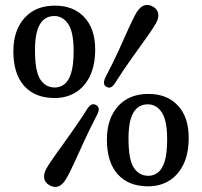

<svg xmlns="http://www.w3.org/2000/svg" viewBox="-20 -737 816 775"><path d="M202 -714.3Q276.2 -714.3 320.2 -667.7Q364.2 -621.1 364.2 -537.3Q364.2 -473.2 342.8 -429.5Q321.3 -385.8 284.5 -363.5Q247.6 -341.3 200.9 -341.3Q121.5 -341.3 77.8 -389.9Q34 -438.5 34 -530.3Q34 -614.2 78.7 -664.2Q123.3 -714.3 202 -714.3ZM277.2 -531.3Q277.2 -607.4 255.5 -639.8Q233.8 -672.3 199.2 -672.3Q160.9 -672.3 141.1 -638.9Q121.2 -605.6 121.2 -534.3Q121.2 -449.5 142.5 -416.6Q163.7 -383.8 201.7 -383.8Q222.3 -383.8 239.5 -396.6Q256.7 -409.4 267 -441.4Q277.2 -473.4 277.2 -531.3ZM444 -401.1Q435.4 -388.2 427.2 -384.6Q419 -381.1 409.1 -387Q400.7 -392 399.8 -401Q398.9 -409.9 405.1 -423.7Q421.4 -454.5 435 -482.5Q448.6 -510.5 460 -535.5Q471.3 -560.6 481.2 -582.7Q491 -604.8 499.7 -623.7Q508.3 -642.7 516.3 -658.7Q524.2 -674.8 531.6 -687.3Q544.8 -708.6 561.6 -715Q578.4 -721.3 598.1 -709.9Q616.5 -699 618.8 -680.9Q621.1 -662.8 609.1 -642.3Q602 -629.8 592.2 -615.2Q582.4 -600.7 570.2 -583.6Q557.9 -566.5 543.8 -546.8Q529.7 -527.2 513.6 -504.5Q497.4 -481.9 480.1 -456.3Q462.7 -430.7 444 -401.1ZM332.8 -298.6Q341.9 -311.5 350.2 -315Q358.4 -318.5 368.1 -312.8Q377.3 -307.3 378.4 -298.2Q379.5 -289 372.8 -275.4Q357.1 -245.5 343.7 -217.9Q330.2 -190.2 318.7 -165.2Q307.2 -140.1 297.2 -117.9Q287.1 -95.6 278.2 -76.4Q269.2 -57.1 261.1 -41.1Q253 -25.1 245.3 -12.6Q232.4 9.4 215.4 15.5Q198.3 21.6 178.9 10.2Q160.4 -0.5 158.2 -18.7Q156 -36.8 167.8 -57.4Q174.9 -69.9 185 -84.8Q195.1 -99.6 207.5 -117Q219.9 -134.4 234.3 -154.4Q248.7 -174.3 264.6 -197Q280.5 -219.6 297.9 -245Q315.2 -270.4 332.8 -298.6ZM579.5 -357.9Q653.7 -357.9 697.7 -311.3Q741.7 -264.7 741.7 -180.9Q741.7 -116.8 720.3 -73.1Q698.8 -29.4 662 -7.1Q625.1 15.1 578.4 15.1Q499 15.1 455.3 -33.5Q411.5 -82.1 411.5 -173.9Q411.5 -257.8 456.2 -307.9Q500.8 -357.9 579.5 -357.9ZM654.7 -174.9Q654.7 -251 633 -283.5Q611.3 -315.9 576.7 -315.9Q538.4 -315.9 518.6 -282.6Q498.7 -249.2 498.7 -177.9Q498.7 -93.1 520 -60.3Q541.2 -27.4 579.2 -27.4Q599.8 -27.4 617 -40.2Q634.2 -53 644.5 -85Q654.7 -117 654.7 -174.9Z"/></svg>

Font: Fraunces SuperSoft 9pt
Style: Regular
Weight: 900
Version: Version 1.000;[b76b70a41]